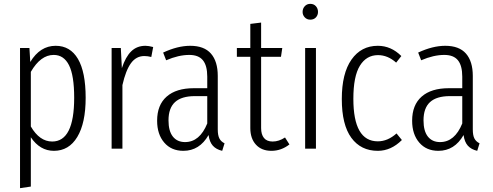

<svg xmlns="http://www.w3.org/2000/svg" viewBox="-20 -772 2559 997"><path d="M269 -534.2Q344.7 -534.2 384.8 -466.1Q424.8 -397.9 424.8 -264.2Q424.8 -132.8 381.3 -60.8Q337.9 11.2 259.8 11.2Q187.5 11.2 140.1 -59.1V196.8L84 205.1V-522.9H132.8L137.2 -450.2Q188 -534.2 269 -534.2ZM251 -37.1Q365.2 -37.1 365.2 -264.2Q365.2 -379.9 338.4 -433.3Q311.5 -486.8 258.8 -486.8Q190.9 -486.8 140.1 -398.9V-115.2Q185.5 -37.1 251 -37.1Z M735.4 -534.2Q751 -534.2 775.4 -527.8L765.6 -476.1Q747.1 -481 729.5 -481Q687 -481 659.9 -443.6Q632.8 -406.2 615.7 -330.1V0H559.6V-522.9H607.4L612.8 -418Q631.8 -476.6 661.4 -505.4Q690.9 -534.2 735.4 -534.2Z M1110.8 -100.1Q1110.8 -68.8 1119.4 -52.7Q1127.9 -36.6 1146 -27.8L1133.8 11.2Q1102.5 3.9 1085.2 -15.4Q1067.9 -34.7 1063 -70.8Q1016.1 11.2 932.1 11.2Q869.6 11.2 832.8 -31.7Q795.9 -74.7 795.9 -145Q795.9 -227.1 845.5 -270.5Q895 -314 986.8 -314H1056.2V-374Q1056.2 -431.2 1033.7 -459Q1011.2 -486.8 962.9 -486.8Q907.2 -486.8 842.8 -459L827.1 -499Q902.3 -534.2 967.8 -534.2Q1040 -534.2 1075.4 -493.7Q1110.8 -453.1 1110.8 -377.9ZM940.9 -34.2Q1017.1 -34.2 1056.2 -130.9V-272.9H992.2Q922.9 -272.9 888.9 -241.9Q855 -210.9 855 -147Q855 -91.3 877.7 -62.7Q900.4 -34.2 940.9 -34.2Z M1460 -58.1 1482.9 -22Q1440.4 11.2 1389.6 11.2Q1338.4 11.2 1309.1 -20.8Q1279.8 -52.7 1279.8 -106.9V-477.1H1210V-522.9H1279.8V-647.9L1335.9 -654.8V-522.9H1445.8L1439 -477.1H1335.9V-106.9Q1335.9 -73.7 1350.8 -55.4Q1365.7 -37.1 1396 -37.1Q1428.2 -37.1 1460 -58.1Z M1591.3 -752Q1609.4 -752 1620.4 -739.7Q1631.3 -727.5 1631.3 -710Q1631.3 -693.4 1620.4 -681.6Q1609.4 -669.9 1591.3 -669.9Q1573.7 -669.9 1562.5 -681.9Q1551.3 -693.8 1551.3 -710Q1551.3 -727.5 1562.5 -739.7Q1573.7 -752 1591.3 -752ZM1620.6 -522.9V0H1564.5V-522.9Z M1941.9 -534.2Q2010.7 -534.2 2064 -481L2037.1 -446.8Q1993.7 -485.8 1942.9 -485.8Q1882.8 -485.8 1848.9 -430.9Q1814.9 -376 1814.9 -258.8Q1814.9 -38.1 1941.9 -38.1Q1993.2 -38.1 2039.1 -79.1L2066.9 -44.9Q2010.7 11.2 1941.9 11.2Q1854 11.2 1804.4 -56.4Q1754.9 -124 1754.9 -257.8Q1754.9 -391.1 1805.2 -462.6Q1855.5 -534.2 1941.9 -534.2Z M2435.1 -100.1Q2435.1 -68.8 2443.6 -52.7Q2452.1 -36.6 2470.2 -27.8L2458 11.2Q2426.8 3.9 2409.4 -15.4Q2392.1 -34.7 2387.2 -70.8Q2340.3 11.2 2256.3 11.2Q2193.8 11.2 2157 -31.7Q2120.1 -74.7 2120.1 -145Q2120.1 -227.1 2169.7 -270.5Q2219.2 -314 2311 -314H2380.4V-374Q2380.4 -431.2 2357.9 -459Q2335.4 -486.8 2287.1 -486.8Q2231.4 -486.8 2167 -459L2151.4 -499Q2226.6 -534.2 2292 -534.2Q2364.3 -534.2 2399.7 -493.7Q2435.1 -453.1 2435.1 -377.9ZM2265.1 -34.2Q2341.3 -34.2 2380.4 -130.9V-272.9H2316.4Q2247.1 -272.9 2213.1 -241.9Q2179.2 -210.9 2179.2 -147Q2179.2 -91.3 2201.9 -62.7Q2224.6 -34.2 2265.1 -34.2Z"/></svg>

Font: Fira Sans Compressed Light
Style: Regular
Weight: 300
Width: 1
Designer: Carrois Corporate & Edenspiekermann AG
Foundry: Carrois Corporate GbR & Edenspiekermann AG
Version: Version 4.203;PS 004.203;hotconv 1.0.88;makeotf.lib2.5.64775